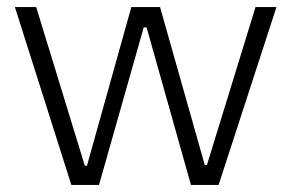

<svg xmlns="http://www.w3.org/2000/svg" viewBox="-20 -521 821 541"><path d="M22 -501H82L219 -54H225L350 -501H431L557 -56H563L700 -501H759L596 0H518L393 -444H385L259 0H181Z"/></svg>

Font: Asta Sans Light
Style: Regular
Weight: 300
Designer: 42dot
Version: Version 1.000